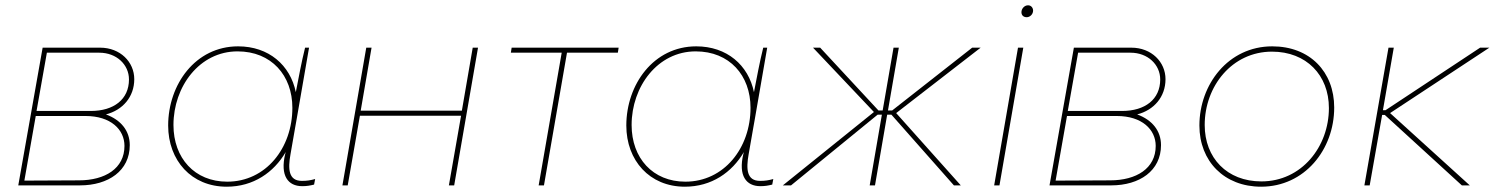

<svg xmlns="http://www.w3.org/2000/svg" viewBox="-20 -700 5646 725"><path d="M49 0H282C389 0 470 -55 470 -152C470 -206 437 -247 380 -268C443 -284 487 -334 487 -401C487 -466 434 -520 358 -520H141ZM72 -18 115 -262H303C398 -262 450 -211 450 -149C450 -64 377 -19 278 -19ZM118 -281 157 -501H355C420 -501 467 -456 467 -400C467 -325 410 -281 323 -281Z M1121 3C1138 3 1150 1 1166 -3L1170 -24C1152 -19 1139 -17 1120 -17C1069 -17 1067 -62 1077 -118L1095 -221L1100 -249L1147 -520H1132C1118 -464 1108 -408 1097 -352C1076 -454 995 -525 879 -525C718 -525 615 -381 615 -226C615 -94 703 5 836 5C937 5 1014 -49 1059 -126L1057 -119C1037 -36 1068 3 1121 3ZM877 -506C1005 -506 1084 -415 1084 -293C1084 -141 984 -14 838 -14C715 -14 635 -103 635 -228C635 -373 733 -506 877 -506Z M1765 -520 1724 -282H1342L1383 -520H1363L1273 0H1293L1339 -263H1721L1675 0H1695L1785 -520Z M1909 -501H2101L2014 0H2034L2121 -501H2313L2316 -520H1912Z M2851 3C2868 3 2880 1 2896 -3L2900 -24C2882 -19 2869 -17 2850 -17C2799 -17 2797 -62 2807 -118L2825 -221L2830 -249L2877 -520H2862C2848 -464 2838 -408 2827 -352C2806 -454 2725 -525 2609 -525C2448 -525 2345 -381 2345 -226C2345 -94 2433 5 2566 5C2667 5 2744 -49 2789 -126L2787 -119C2767 -36 2798 3 2851 3ZM2607 -506C2735 -506 2814 -415 2814 -293C2814 -141 2714 -14 2568 -14C2445 -14 2365 -103 2365 -228C2365 -373 2463 -506 2607 -506Z M2936 0H2967L3294 -267H3310L3264 0H3284L3330 -267H3346L3582 0H3608L3364 -273L3683 -520H3651L3349 -283H3333L3374 -520H3354L3313 -283H3297L3077 -520H3050L3280 -277Z M3734 0H3754L3844 -520H3824ZM3857 -635C3869 -635 3881 -646 3881 -660C3881 -670 3874 -680 3862 -680C3848 -680 3837 -667 3837 -654C3837 -643 3844 -635 3857 -635Z M3943 0H4176C4283 0 4364 -55 4364 -152C4364 -206 4331 -247 4274 -268C4337 -284 4381 -334 4381 -401C4381 -466 4328 -520 4252 -520H4035ZM3966 -18 4009 -262H4197C4292 -262 4344 -211 4344 -149C4344 -64 4271 -19 4172 -19ZM4012 -281 4051 -501H4249C4314 -501 4361 -456 4361 -400C4361 -325 4304 -281 4217 -281Z M4742 5C4906 5 5018 -135 5018 -294C5018 -429 4926 -525 4784 -525C4618 -525 4509 -381 4509 -226C4509 -91 4603 5 4742 5ZM4743 -15C4613 -15 4529 -104 4529 -228C4529 -374 4632 -505 4783 -505C4913 -505 4998 -416 4998 -292C4998 -146 4895 -15 4743 -15Z M5132 0H5152L5199 -266H5209L5500 0H5530L5229 -273L5604 -520H5569L5212 -284H5202L5243 -520H5223Z"/></svg>

Font: Fixel Display 20240404 Thin
Style: Italic
Weight: 100
Italic angle: -10°
Designer: AlfaBravo + MacPaw
Foundry: Kyrylo Tkachov, Marchela Mozhyna, Serhii Makarenko, Maria Weinstein, Zakhar Kryvoshyya
Version: Version 1.211;Glyphs 3.2 (3225)